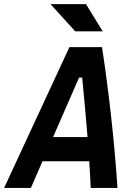

<svg xmlns="http://www.w3.org/2000/svg" viewBox="-52 -926 658 946"><path d="M-31.7 0H100.1L157.2 -131.3H387.7C390.6 -87.4 393.1 -43.9 395 0H526.9C511.2 -231.4 485.8 -462.4 450.7 -693.8H290ZM209.5 -250.5 337.4 -543.5H353C362.3 -445.8 371.6 -348.1 379.4 -250.5ZM318.8 -771.5H454.1L371.6 -905.8H196.8Z"/></svg>

Font: Cascadia Code
Style: Bold Italic
Weight: 700
Italic angle: -10°
Monospace: yes
Designer: Aaron Bell
Foundry: Saja Typeworks
Version: Version 2404.023